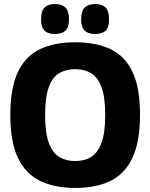

<svg xmlns="http://www.w3.org/2000/svg" viewBox="-20 -919 742 949"><path d="M352 10Q251 10 179 -24.5Q107 -59 69 -137.5Q31 -216 31 -350Q31 -483 68 -562Q105 -641 176.5 -675.5Q248 -710 351 -710Q455 -710 526.5 -676Q598 -642 635 -563.5Q672 -485 672 -353Q672 -217 634 -137.5Q596 -58 524.5 -24Q453 10 352 10ZM351 -123Q397 -123 430 -143Q463 -163 481.5 -212.5Q500 -262 500 -350Q500 -440 481.5 -489Q463 -538 430 -557.5Q397 -577 351 -577Q307 -577 273.5 -558Q240 -539 221.5 -489.5Q203 -440 203 -350Q203 -260 222 -211Q241 -162 274 -142.5Q307 -123 351 -123ZM450 -751Q416 -751 398.5 -767.5Q381 -784 381 -824Q381 -864 398.5 -881.5Q416 -899 450 -899Q485 -899 502 -881.5Q519 -864 519 -824Q519 -784 502 -767.5Q485 -751 450 -751ZM252 -751Q217 -751 200 -767.5Q183 -784 183 -824Q183 -864 200 -881.5Q217 -899 252 -899Q286 -899 303.5 -881.5Q321 -864 321 -824Q321 -784 303.5 -767.5Q286 -751 252 -751Z"/></svg>

Font: Georama
Style: Bold
Weight: 700
Designer: Jean-Baptiste Levee
Foundry: Production Type
Version: Version 1.000